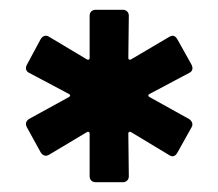

<svg xmlns="http://www.w3.org/2000/svg" viewBox="-20 -766 445 392"><path d="M175 -394H231C238 -394 243 -399 243 -406L242 -493C242 -497 245 -498 248 -496L326 -449C332 -445 338 -447 342 -454L371 -506C375 -512 372 -519 366 -523L285 -568C282 -570 282 -572 285 -574L366 -617C371 -619 373 -623 373 -627C373 -629 372 -632 371 -634L342 -686C339 -691 336 -693 332 -693C330 -693 328 -692 326 -691L248 -645C245 -643 242 -644 242 -648L243 -734C243 -741 238 -746 231 -746H175C168 -746 163 -741 163 -734V-648C163 -644 160 -643 157 -645L80 -691C74 -695 67 -693 63 -686L35 -634C31 -627 33 -620 40 -617L121 -574C124 -572 124 -570 121 -568L39 -523C35 -520 33 -517 33 -513C33 -510 34 -508 35 -506L63 -455C66 -450 70 -448 74 -448C76 -448 78 -449 80 -450L157 -496C160 -498 163 -497 163 -493V-406C163 -399 168 -394 175 -394Z"/></svg>

Font: Barlow Semi Condensed
Style: Bold
Weight: 700
Width: 4
Designer: Jeremy Tribby
Foundry: Tribby Type
Version: Version 1.422;hotconv 1.0.109;makeotfexe 2.5.65596